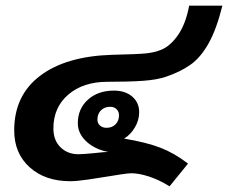

<svg xmlns="http://www.w3.org/2000/svg" viewBox="-20 -628 803 676"><path d="M442 -18Q432 -18 405.5 -14Q379 -10 368 -8Q331 -2 291 4Q251 10 227 10Q139 10 84.5 -39Q30 -88 30 -169Q30 -292 121 -361Q212 -430 374 -435Q463 -437 493.5 -440Q524 -443 548 -453Q580 -466 607 -505Q634 -544 646 -608H763Q742 -524 714 -474.5Q686 -425 650.5 -400Q615 -375 565 -358Q533 -347 484 -343.5Q435 -340 358 -340Q273 -340 220.5 -295Q168 -250 168 -176Q168 -134 193 -109.5Q218 -85 256 -85Q273 -85 313 -89Q347 -93 361 -93Q314 -102 284 -130Q254 -158 254 -194Q254 -245 289.5 -277Q325 -309 381 -309Q421 -309 445.5 -288Q470 -267 470 -233Q470 -205 455 -179.5Q440 -154 417 -140Q495 -127 544.5 -108Q594 -89 642 -52L577 28Q540 5 504.5 -6.5Q469 -18 442 -18ZM399 -222Q399 -235 390.5 -243.5Q382 -252 368 -252Q348 -252 335.5 -239.5Q323 -227 323 -207Q323 -194 332 -186Q341 -178 355 -178Q375 -178 387 -190.5Q399 -203 399 -222Z"/></svg>

Font: Sarabun ExtraBold
Style: Italic
Weight: 800
Italic angle: -10°
Designer: Suppakit Chalermlarp | Katatrad Co.,Ltd.
Foundry: Cadson Demak Co.,Ltd.
Version: Version 1.000; ttfautohint (v1.6)